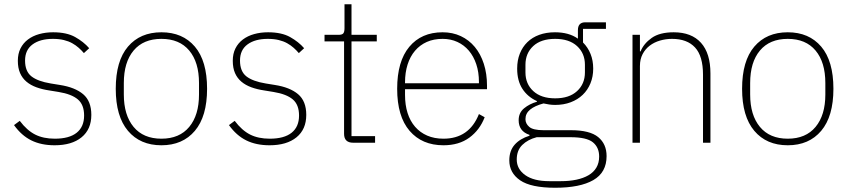

<svg xmlns="http://www.w3.org/2000/svg" viewBox="-20 -672 4001 904"><path d="M237 12Q174 12 127.5 -11Q81 -34 46 -83L73 -103Q107 -58 145.5 -38.5Q184 -19 238 -19Q306 -19 341 -47Q376 -75 376 -128Q376 -179 346.5 -204Q317 -229 256 -239L213 -246Q179 -251 151.5 -261Q124 -271 104.5 -287.5Q85 -304 74.5 -328Q64 -352 64 -386Q64 -419 76.5 -444Q89 -469 111.5 -486Q134 -503 164.5 -511.5Q195 -520 230 -520Q294 -520 334 -497.5Q374 -475 400 -445L375 -422Q364 -435 350.5 -447Q337 -459 320 -468.5Q303 -478 280.5 -483.5Q258 -489 229 -489Q169 -489 133.5 -463Q98 -437 98 -387Q98 -336 128 -312.5Q158 -289 219 -279L262 -272Q333 -261 371.5 -228.5Q410 -196 410 -131Q410 -63 364 -25.5Q318 12 237 12Z M740 12Q640 12 582.5 -56Q525 -124 525 -254Q525 -385 582.5 -452.5Q640 -520 740 -520Q840 -520 897.5 -452.5Q955 -385 955 -254Q955 -124 897.5 -56Q840 12 740 12ZM740 -19Q825 -19 871 -74.5Q917 -130 917 -227V-281Q917 -379 871 -434Q825 -489 740 -489Q655 -489 609 -434Q563 -379 563 -281V-227Q563 -130 609 -74.5Q655 -19 740 -19Z M1249 12Q1186 12 1139.5 -11Q1093 -34 1058 -83L1085 -103Q1119 -58 1157.5 -38.5Q1196 -19 1250 -19Q1318 -19 1353 -47Q1388 -75 1388 -128Q1388 -179 1358.5 -204Q1329 -229 1268 -239L1225 -246Q1191 -251 1163.5 -261Q1136 -271 1116.5 -287.5Q1097 -304 1086.5 -328Q1076 -352 1076 -386Q1076 -419 1088.5 -444Q1101 -469 1123.5 -486Q1146 -503 1176.5 -511.5Q1207 -520 1242 -520Q1306 -520 1346 -497.5Q1386 -475 1412 -445L1387 -422Q1376 -435 1362.5 -447Q1349 -459 1332 -468.5Q1315 -478 1292.5 -483.5Q1270 -489 1241 -489Q1181 -489 1145.5 -463Q1110 -437 1110 -387Q1110 -336 1140 -312.5Q1170 -289 1231 -279L1274 -272Q1345 -261 1383.5 -228.5Q1422 -196 1422 -131Q1422 -63 1376 -25.5Q1330 12 1249 12Z M1643 0Q1600 0 1600 -42V-477H1508V-508H1574Q1591 -508 1596.5 -515Q1602 -522 1602 -539V-652H1635V-508H1754V-477H1635V-31H1746V0Z M2068 12Q1967 12 1908.5 -56Q1850 -124 1850 -254Q1850 -383 1907 -451.5Q1964 -520 2064 -520Q2111 -520 2149.5 -502Q2188 -484 2215.5 -451Q2243 -418 2258 -371.5Q2273 -325 2273 -268V-252H1887V-225Q1887 -178 1899 -140Q1911 -102 1934.5 -75Q1958 -48 1991.5 -33.5Q2025 -19 2068 -19Q2189 -19 2235 -135L2262 -120Q2239 -60 2190 -24Q2141 12 2068 12ZM2064 -489Q2022 -489 1989.5 -474.5Q1957 -460 1934 -433Q1911 -406 1899 -368Q1887 -330 1887 -284V-280H2235V-286Q2235 -332 2222.5 -369.5Q2210 -407 2187.5 -433.5Q2165 -460 2133.5 -474.5Q2102 -489 2064 -489Z M2836 63Q2836 140 2773.5 176Q2711 212 2594 212Q2480 212 2429 177Q2378 142 2378 83Q2378 38 2403 9.5Q2428 -19 2473 -33V-37Q2422 -54 2422 -106Q2422 -141 2447.5 -162Q2473 -183 2508 -193V-196Q2464 -216 2439.5 -254Q2415 -292 2415 -349Q2415 -388 2427.5 -419.5Q2440 -451 2463 -473.5Q2486 -496 2519 -508Q2552 -520 2593 -520Q2659 -520 2701 -490V-530Q2701 -567 2736 -567H2833V-536H2725V-472Q2748 -449 2760.5 -418Q2773 -387 2773 -349Q2773 -311 2760 -279.5Q2747 -248 2723.5 -225.5Q2700 -203 2667 -190.5Q2634 -178 2594 -178Q2579 -178 2566 -180Q2553 -182 2539 -185Q2498 -174 2476 -156Q2454 -138 2454 -111Q2454 -90 2472 -74.5Q2490 -59 2539 -59H2668Q2757 -59 2796.5 -26.5Q2836 6 2836 63ZM2801 65Q2801 22 2771.5 -2Q2742 -26 2666 -26H2507Q2465 -15 2439 10.5Q2413 36 2413 79Q2413 124 2453 152.5Q2493 181 2566 181H2621Q2661 181 2694 174Q2727 167 2751 153Q2775 139 2788 117Q2801 95 2801 65ZM2594 -209Q2660 -209 2697 -243Q2734 -277 2734 -331V-367Q2734 -421 2697 -455Q2660 -489 2594 -489Q2527 -489 2490.5 -455Q2454 -421 2454 -367V-331Q2454 -277 2491 -243Q2528 -209 2594 -209Z M2958 0V-508H2993V-430H2996Q3011 -467 3048.5 -493.5Q3086 -520 3152 -520Q3236 -520 3280.5 -470.5Q3325 -421 3325 -326V0H3290V-320Q3290 -408 3252.5 -448.5Q3215 -489 3144 -489Q3115 -489 3087.5 -481Q3060 -473 3039 -457Q3018 -441 3005.5 -417Q2993 -393 2993 -361V0Z M3689 12Q3589 12 3531.5 -56Q3474 -124 3474 -254Q3474 -385 3531.5 -452.5Q3589 -520 3689 -520Q3789 -520 3846.5 -452.5Q3904 -385 3904 -254Q3904 -124 3846.5 -56Q3789 12 3689 12ZM3689 -19Q3774 -19 3820 -74.5Q3866 -130 3866 -227V-281Q3866 -379 3820 -434Q3774 -489 3689 -489Q3604 -489 3558 -434Q3512 -379 3512 -281V-227Q3512 -130 3558 -74.5Q3604 -19 3689 -19Z"/></svg>

Font: IBM Plex Sans Thai ExtLt
Style: Regular
Weight: 200
Designer: Mike Abbink, Paul van der Laan, Pieter van Rosmalen, Ben Mitchell, Mark Frömberg
Foundry: Bold Monday
Version: Version 1.2